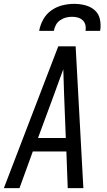

<svg xmlns="http://www.w3.org/2000/svg" viewBox="-32 -975 552 995"><path d="M-12 0 270 -735H360L400 0H319L312 -190H138L69 0ZM309 -260 300 -490Q299 -522 298 -553.5Q297 -585 296 -616Q285 -585 273 -553.5Q261 -522 250 -490L165 -260ZM171 -815Q176 -845 192 -874Q208 -903 234.5 -921.5Q261 -940 291.5 -947.5Q322 -955 352 -955Q382 -955 410.5 -947.5Q439 -940 459.5 -921.5Q480 -903 486 -874Q492 -845 487 -815H411Q414 -831 410.5 -845.5Q407 -860 396.5 -870Q386 -880 371.5 -884Q357 -888 341 -888Q325 -888 309.5 -884Q294 -880 279.5 -870Q265 -860 257.5 -845.5Q250 -831 247 -815Z"/></svg>

Font: Iosevka Algr
Style: Italic
Weight: 400
Italic angle: -9°
Monospace: yes
Designer: Belleve Invis
Foundry: Belleve Invis
Version: Version 26.0.2; ttfautohint (v1.8.3)